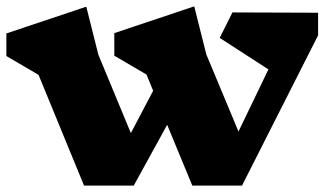

<svg xmlns="http://www.w3.org/2000/svg" viewBox="-30 -582 1039 603"><path d="M969 -471 730 1H574L495 -190L390 1H234L91 -347L-10 -406V-477L241 -561L279 -410L381 -164L451 -297L430 -348L329 -407V-478L580 -562L618 -411L719 -169L813 -364L660 -463L700 -543L969 -542Z"/></svg>

Font: Inknut Antiqua Black
Style: Regular
Weight: 900
Designer: Claus Eggers Sørensen
Foundry: Claus Eggers Sørensen
Version: Version 1.003; ttfautohint (v1.8.2) -l 8 -r 50 -G 200 -x 14 